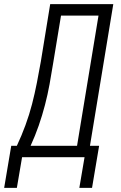

<svg xmlns="http://www.w3.org/2000/svg" viewBox="-62 -755 582 922"><path d="M19 147H-42L-8 -55H19Q42 -104 60.5 -154.5Q79 -205 92 -255.5Q105 -306 115 -357Q125 -408 134 -459L179 -735H482L370 -55H414L380 147H319L344 0H44ZM308 -55 411 -680H231L193 -450Q185 -400 176 -350.5Q167 -301 154 -251Q141 -201 124 -152Q107 -103 85 -55Z"/></svg>

Font: Iosevka Curly Light
Style: Italic
Weight: 300
Italic angle: -9°
Monospace: yes
Designer: Belleve Invis
Foundry: Belleve Invis
Version: Version 22.1.2; ttfautohint (v1.8.4)